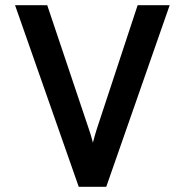

<svg xmlns="http://www.w3.org/2000/svg" viewBox="-20 -720 712 740"><path d="M283.5 0 38 -700H162L322.5 -222.5Q326.5 -211 330.8 -197Q335 -183 338 -170Q341 -182.5 345 -196Q349 -209.5 353 -222.5L510.5 -700H634L389.5 0Z"/></svg>

Font: Overpass SemiBold
Style: Regular
Weight: 600
Designer: Delve Withrington, Dave Bailey, Thomas Jockin
Foundry: Delve Fonts LLC
Version: Version 4.000